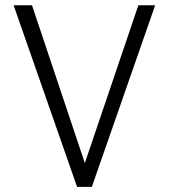

<svg xmlns="http://www.w3.org/2000/svg" viewBox="-20 -725 655 745"><path d="M309.2 -92.3 516.9 -704.6H582.1L336.4 0H279L32.8 -704.6H104.1Z"/></svg>

Font: Fira Code Light
Style: Regular
Weight: 300
Monospace: yes
Designer: Carrois Corporate, Edenspiekermann AG, Nikita Prokopov
Foundry: Carrois Corporate, Edenspiekermann AG, Nikita Prokopov
Version: Version 6.000; ttfautohint (v1.8.2) -l 8 -r 50 -G 200 -x 14 